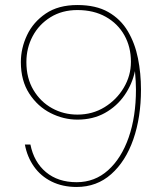

<svg xmlns="http://www.w3.org/2000/svg" viewBox="-20 -732 635 764"><path d="M285 12Q229 12 185.5 -9.5Q142 -31 115 -69.5Q88 -108 79 -157H101Q115 -87 163 -47Q211 -7 285 -7Q357 -7 410 -54.5Q463 -102 492 -185Q521 -268 521 -376Q521 -393 520 -409Q519 -425 517 -449Q506 -397 475.5 -353Q445 -309 397.5 -282.5Q350 -256 288 -256Q233 -256 181.5 -282Q130 -308 96.5 -359.5Q63 -411 63 -485Q63 -540 87.5 -592Q112 -644 162 -678Q212 -712 288 -712Q362 -712 411 -684Q460 -656 488.5 -608Q517 -560 529 -500Q541 -440 541 -376Q541 -265 510.5 -177.5Q480 -90 422.5 -39Q365 12 285 12ZM288 -276Q348 -276 396 -305.5Q444 -335 472.5 -383Q501 -431 501 -486Q501 -545 475 -591.5Q449 -638 401 -665Q353 -692 288 -692Q227 -692 181 -663.5Q135 -635 110 -588Q85 -541 85 -485Q85 -421 113 -374Q141 -327 187 -301.5Q233 -276 288 -276Z"/></svg>

Font: DM Sans 9pt Thin
Style: Regular
Weight: 250
Version: Version 4.004;gftools[0.9.30]